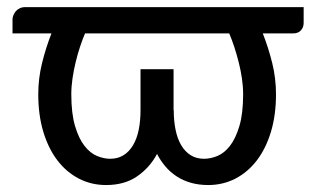

<svg xmlns="http://www.w3.org/2000/svg" viewBox="-20 -524 906 552"><path d="M853 -503.5V-458Q853 -445.5 845.2 -436.8Q837.5 -428 823 -428H735.5Q752 -386 762.8 -342.2Q773.5 -298.5 773.5 -253Q773.5 -193.5 759 -145.2Q744.5 -97 718.5 -63Q692.5 -29 656.8 -10.5Q621 8 578.5 8Q551.5 8 528.8 1.5Q506 -5 487.8 -17Q469.5 -29 455.5 -45.5Q441.5 -62 431.5 -81.5Q410.5 -42 374.2 -17Q338 8 285 8Q242.5 8 206.8 -10.5Q171 -29 145 -63Q119 -97 104.5 -145.2Q90 -193.5 90 -253Q90 -298.5 100.8 -342.2Q111.5 -386 128 -428H16V-468.5Q16 -474 18.5 -480.2Q21 -486.5 25.5 -491.8Q30 -497 36.8 -500.2Q43.5 -503.5 52.5 -503.5ZM479 -325V-207.5H479.5Q479.5 -176.5 484.8 -150.8Q490 -125 501 -106.5Q512 -88 528.2 -77.8Q544.5 -67.5 567 -67.5Q585 -67.5 604.8 -75.5Q624.5 -83.5 641 -104.5Q657.5 -125.5 668.2 -161.5Q679 -197.5 679 -253Q679 -275.5 675.5 -299Q672 -322.5 666.2 -345.2Q660.5 -368 653.5 -389.2Q646.5 -410.5 639 -428H224.5Q217 -410.5 210 -389.2Q203 -368 197.5 -345.2Q192 -322.5 188.5 -299Q185 -275.5 185 -253Q185 -197.5 195.8 -161.5Q206.5 -125.5 223 -104.5Q239.5 -83.5 259.2 -75.5Q279 -67.5 296.5 -67.5Q319 -67.5 335.2 -77.8Q351.5 -88 362.5 -106.5Q373.5 -125 378.8 -150.8Q384 -176.5 384 -207.5V-325Z"/></svg>

Font: Lato Medium
Style: Regular
Weight: 500
Designer: Lukasz Dziedzic
Foundry: tyPoland Lukasz Dziedzic
Version: Version 2.006; 2014-01-15